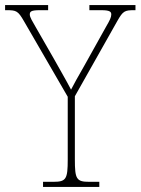

<svg xmlns="http://www.w3.org/2000/svg" viewBox="-30 -734 552 754"><path d="M139 0H360V-20H320C270 -20 264 -31 264 -108V-356L431 -652C453 -691 460 -694 497 -694H502V-714H321V-694H368C403 -694 407 -687 407 -677C407 -666 401 -654 387 -630L300 -474C276 -432 259 -402 249 -382C228 -422 204 -463 180 -506L110 -628C97 -651 87 -666 87 -677C87 -688 91 -694 126 -694H159V-714H-10V-694H-3C34 -694 41 -691 64 -651L236 -354V-108C236 -31 230 -20 180 -20H139Z"/></svg>

Font: Noto Serif Tamil SemiCondensed Thin
Style: Regular
Weight: 100
Width: 4
Designer: Indian Type Foundry, Tom Grace, and the Monotype Design Team
Foundry: Monotype Imaging Inc.
Version: Version 2.004